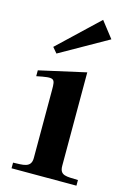

<svg xmlns="http://www.w3.org/2000/svg" viewBox="-118 -828 592 886"><g transform="rotate(15 178.0 -385.5)"><path d="M30 -440C115 -457 117 -454 117 -397V-72C117 -24 75 -29 30 -27V0H340V-27C285 -29 253 -24 253 -72V-518L30 -468ZM71 -591 261 -771 321 -694 93 -565Z"/></g></svg>

Font: Ortica Linear
Style: Bold
Weight: 700
Designer: Benedetta Bovani
Foundry: Collletttivo
Version: Version 2.000;Glyphs 3.1.2 (3151)